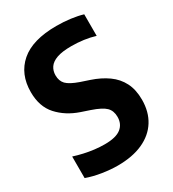

<svg xmlns="http://www.w3.org/2000/svg" viewBox="-184 -851 865 961"><g transform="rotate(-30 249.0 -370.5)"><path d="M210.8 9.7Q169.8 9.7 122.1 2.2Q74.4 -5.3 35.4 -19.5V-144.1Q62.4 -135.4 91.1 -129Q119.9 -122.5 149.4 -118.9Q179 -115.3 208.2 -115.3Q272.7 -115.3 302.1 -138.4Q331.4 -161.5 331.4 -202.8Q331.4 -237.8 310.5 -258.7Q289.5 -279.5 232 -299.1L182.2 -315.9Q109.4 -340.8 63.3 -391.6Q17.2 -442.4 17.2 -526.3Q17.2 -630.2 86.2 -690Q155.2 -749.7 293.2 -749.7Q335.4 -749.7 374.6 -744.5Q413.9 -739.3 443.6 -730.3V-605.7Q413 -615.2 377.9 -620Q342.7 -624.7 307.4 -624.7Q254.5 -624.7 223.7 -613.7Q192.9 -602.6 179.5 -582.8Q166.2 -563.1 166.2 -537.4Q166.2 -504.8 185 -485.2Q203.8 -465.6 255.6 -447.5L305.5 -430.8Q359.7 -412.7 398.9 -384.6Q438.2 -356.6 459.3 -315.2Q480.4 -273.9 480.4 -216.1Q480.4 -146.3 448.7 -95.6Q416.9 -44.9 356.7 -17.6Q296.4 9.7 210.8 9.7Z"/></g></svg>

Font: Encode Sans Condensed Thin
Style: Regular
Weight: 100
Width: 3
Designer: Multiple Designers
Foundry: Impallari Type
Version: Version 3.002